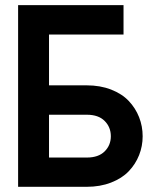

<svg xmlns="http://www.w3.org/2000/svg" viewBox="-20 -720 590 740"><path d="M49.8 -700.2H456.1V-586.9H168.9V-391.1H314Q366.2 -391.1 408.2 -374.8Q450.2 -358.4 476.3 -330.8Q502.4 -303.2 516.1 -268.3Q529.8 -233.4 529.8 -194.8Q529.8 -156.7 516.1 -122.1Q502.4 -87.4 476.3 -60.1Q450.2 -32.7 408.2 -16.4Q366.2 0 314 0H49.8ZM168.9 -112.8H314.9Q359.4 -112.8 383.3 -136.5Q407.2 -160.2 407.2 -194.8Q407.2 -230 383.3 -253.9Q359.4 -277.8 314.9 -277.8H168.9Z"/></svg>

Font: Cakra Normal
Style: Regular
Weight: 400
Designer: Lucia Kollert, Vojtech Kollert
Foundry: OoM Type
Version: Version 1.000;Glyphs 3.1.1 (3148)